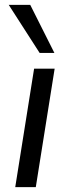

<svg xmlns="http://www.w3.org/2000/svg" viewBox="-20 -774 290 794"><path d="M43 0 121 -490H206L128 0ZM144 -555 16 -754H105L205 -555Z"/></svg>

Font: Nunito Sans 10pt
Style: Italic
Weight: 400
Italic angle: -9°
Designer: Vernon Adams
Foundry: Vernon Adams
Version: Version 3.101;gftools[0.9.27]